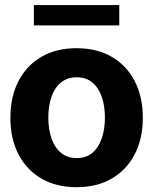

<svg xmlns="http://www.w3.org/2000/svg" viewBox="-20 -748 621 778"><path d="M290.2 10.5Q207.4 10.5 147.2 -24.8Q87 -60.1 54.5 -123.4Q22.1 -186.7 22.1 -270.7Q22.1 -355.3 54.5 -418.7Q87 -482.1 147.2 -517.4Q207.4 -552.7 290.2 -552.7Q373.2 -552.7 433.4 -517.4Q493.7 -482.1 526.2 -418.7Q558.8 -355.3 558.8 -270.7Q558.8 -186.7 526.2 -123.4Q493.7 -60.1 433.4 -24.8Q373.2 10.5 290.2 10.5ZM290.8 -107.4Q328.7 -107.4 354 -128.6Q379.3 -149.8 392.2 -187Q405.1 -224.1 405.1 -271.3Q405.1 -319.1 392.2 -356Q379.3 -392.8 354 -413.8Q328.7 -434.8 290.8 -434.8Q253 -434.8 227.3 -413.8Q201.6 -392.8 188.7 -356Q175.8 -319.1 175.8 -271.3Q175.8 -224.1 188.7 -187Q201.6 -149.8 227.3 -128.6Q253 -107.4 290.8 -107.4ZM463.3 -727.5V-645.1H117.2V-727.5Z"/></svg>

Font: Inter Tight
Style: Regular
Weight: 400
Designer: Rasmus Andersson
Foundry: rsms
Version: Version 3.002